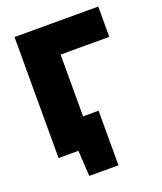

<svg xmlns="http://www.w3.org/2000/svg" viewBox="-156 -812 896 1063"><g transform="rotate(-20 292.0 -281.0)"><path d="M58 0V-713H551.5V-534.5H264.5V-170.5H356V151H184L175 0Z"/></g></svg>

Font: Commissioner ExtraBold
Style: Regular
Weight: 800
Designer: Kostas Bartsokas
Foundry: Kostas Bartsokas
Version: Version 1.000; ttfautohint (v1.8.3)